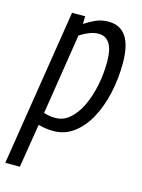

<svg xmlns="http://www.w3.org/2000/svg" viewBox="-140 -613 658 890"><g transform="rotate(15 189.0 -168.0)"><path d="M-25 210 94 -542H157L156 -505Q182 -522 208.5 -534Q235 -546 269 -546Q382 -546 382 -377Q382 -302 366.5 -232.5Q351 -163 321.5 -108.5Q292 -54 249 -22Q206 10 152 10Q130 10 112 7Q94 4 79 0L45 210ZM145 -51Q183 -51 213.5 -77.5Q244 -104 265.5 -149Q287 -194 298.5 -250Q310 -306 310 -365Q310 -480 238 -480Q218 -480 194.5 -471Q171 -462 150 -448L89 -60Q100 -56 114.5 -53.5Q129 -51 145 -51Z"/></g></svg>

Font: Georama SemiCondensed
Style: Italic
Weight: 400
Width: 4
Italic angle: -9°
Designer: Jean-Baptiste Levee
Foundry: Production Type
Version: Version 1.000